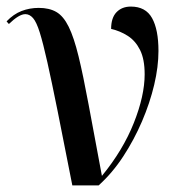

<svg xmlns="http://www.w3.org/2000/svg" viewBox="-28 -564 546 584"><path d="M192 0Q166 -133 147.5 -225Q129 -317 116 -375Q103 -433 93 -465Q83 -497 72.5 -509Q62 -521 49 -521Q30 -521 -1 -491L-8 -499Q13 -521 37.5 -530.5Q62 -540 90 -540Q122 -540 143.5 -527.5Q165 -515 181 -482.5Q197 -450 211 -392.5Q225 -335 241.5 -246Q258 -157 282 -29Q346 -107 379 -190Q412 -273 412 -338Q412 -384 398 -412Q384 -440 360.5 -455Q337 -470 310 -476Q310 -510 326.5 -527Q343 -544 370 -544Q415 -544 434.5 -509Q454 -474 454 -409Q454 -361 441 -306Q428 -251 404 -195Q380 -139 347 -88.5Q314 -38 272 0Z"/></svg>

Font: Noto Serif Display SemiCondensed Medium
Style: Regular
Weight: 500
Width: 4
Designer: Monotype Design Team
Foundry: Monotype Imaging Inc.
Version: Version 2.009